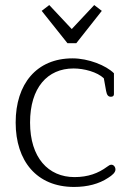

<svg xmlns="http://www.w3.org/2000/svg" viewBox="-20 -729 518 760"><path d="M247 -558H282L383 -686L353 -709L264 -614L175 -709L145 -686ZM273 11C326 11 372 -1 408 -25C424 -35 437 -46 437 -58C437 -68 430 -77 421 -77C415 -77 411 -74 404 -69C369 -43 328 -28 275 -28C171 -28 99 -105 99 -244C99 -382 168 -458 271 -458C313 -458 365 -444 391 -419L400 -369C403 -353 408 -346 419 -346C427 -346 431 -350 431 -356V-439C400 -470 330 -498 267 -498C125 -498 42 -397 42 -244C42 -92 125 11 273 11Z"/></svg>

Font: Maitree Light
Style: Regular
Weight: 300
Designer: CadsonDemak Team
Foundry: CadsonDemak
Version: Version 1.000;PS 001.000;hotconv 1.0.88;makeotf.lib2.5.64775